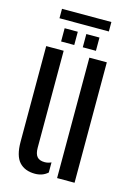

<svg xmlns="http://www.w3.org/2000/svg" viewBox="-121 -855 639 924"><g transform="rotate(15 198.0 -393.0)"><path d="M42.5 -124V-600H129.5V-117Q129.5 -86.5 141.5 -72.5Q153.5 -58.5 179.5 -58.5Q196 -58.5 212 -66V-15.5Q186.5 7.5 148.5 7.5Q98 7.5 70.2 -23Q42.5 -53.5 42.5 -124ZM257.5 0V-600H344.5V0ZM214 -640V-706H279.5V-640ZM106 -640V-706H171.5V-640ZM69.5 -793H315.5V-746H69.5Z"/></g></svg>

Font: Big Shoulders Stencil Display Thin SemiBold
Style: Regular
Weight: 600
Version: Version 2.001